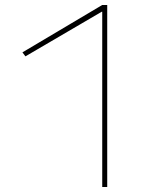

<svg xmlns="http://www.w3.org/2000/svg" viewBox="-20 -750 660 770"><path d="M390 -703H388L82 -524L70 -540L390 -730H410V0H390Z"/></svg>

Font: Enso Thin
Style: Regular
Weight: 100
Designer: Coji Morishita
Foundry: UNDERFOREST DESIGN
Version: Version 1.000